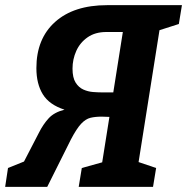

<svg xmlns="http://www.w3.org/2000/svg" viewBox="-39 -724 725 744"><path d="M554 0H266L278 -73L357 -95L385 -271L355 -272Q330 -272 311.5 -267.5Q293 -263 275.5 -244.5Q258 -226 236 -184L144 0H-19L-8 -73L54 -98L112 -210Q128 -242 149.5 -265.5Q171 -289 211 -299Q152 -318 127 -358.5Q102 -399 102 -460Q102 -574 174.5 -639Q247 -704 376 -704H666L654 -631L579 -607L498 -96L566 -73ZM354 -366H400L437 -600H373Q330 -600 300.5 -579.5Q271 -559 256.5 -526.5Q242 -494 242 -458Q242 -423 254 -404Q266 -385 284 -377Q302 -369 321 -367.5Q340 -366 354 -366Z"/></svg>

Font: Bitter
Style: Bold Italic
Weight: 700
Italic angle: -9°
Designer: Sol Matas, and Bitter project Authors
Foundry: Sol Matas
Version: Version 2.001